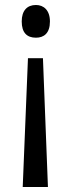

<svg xmlns="http://www.w3.org/2000/svg" viewBox="-20 -563 285 769"><path d="M180 -477C180 -522 155 -543 124 -543C88 -543 67 -520 67 -477C67 -432 88 -412 124 -412C156 -412 180 -430 180 -477ZM92 -330 71 186H172L152 -330Z"/></svg>

Font: Noto Sans Ethiopic Condensed
Style: Regular
Weight: 400
Width: 3
Designer: Monotype Design Team
Foundry: Monotype Imaging Inc.
Version: Version 2.102